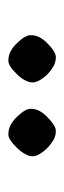

<svg xmlns="http://www.w3.org/2000/svg" viewBox="140 -844 159 480"><g transform="rotate(-90 220.0 -604.5)"><path d="M89.4 -641.6Q110.4 -663.6 123.5 -663.6Q136.7 -663.6 147.5 -657.7Q158.2 -651.9 167 -642.6Q187.5 -621.6 187.5 -608.2Q187.5 -594.7 181.4 -584.5Q175.3 -574.2 166 -565.4Q145 -544.9 132.6 -544.9Q120.1 -544.9 110.1 -550.5Q100.1 -556.2 91.1 -564.7Q82 -573.2 75.4 -583.7Q68.8 -594.2 68.8 -603Q68.8 -611.8 74.7 -622.3Q80.6 -632.8 89.4 -641.6ZM273.4 -641.6Q294.4 -663.6 307.6 -663.6Q320.8 -663.6 331.5 -657.7Q342.3 -651.9 351.1 -642.6Q371.6 -621.6 371.6 -608.2Q371.6 -594.7 365.7 -584.5Q359.9 -574.2 350.6 -565.4Q329.6 -544.9 316.9 -544.9Q304.2 -544.9 294.2 -550.5Q284.2 -556.2 275.1 -564.7Q266.1 -573.2 259.8 -583.7Q253.4 -594.2 253.4 -603Q253.4 -611.8 259 -622.3Q264.6 -632.8 273.4 -641.6Z"/></g></svg>

Font: Habibi
Style: Regular
Weight: 400
Designer: Magnus Gaarde
Foundry: Magnus Gaarde
Version: Version 1.001